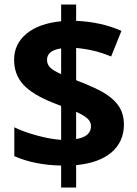

<svg xmlns="http://www.w3.org/2000/svg" viewBox="-20 -779 611 857"><path d="M533.2 -223.1C533.2 -252 526.9 -276.9 514.6 -298.3C502 -319.8 482.4 -339.4 455.6 -357.4C428.7 -375.5 383.3 -396.5 319.8 -420.9V-564.9C373 -560.5 425.3 -547.9 476.1 -526.9L522 -641.1C461.9 -668 394.5 -682.6 319.8 -686V-758.8H252.9V-684.1C187 -677.7 135.3 -659.2 98.6 -628.9C61.5 -598.1 43 -559.6 43 -512.2C43 -468.3 56.6 -431.6 83.5 -401.9C110.4 -372.1 155.8 -344.2 220.2 -318.8L252.9 -306.2V-154.8C221.7 -156.7 186 -163.1 146.5 -173.8C106.4 -184.6 72.3 -196.8 43.9 -210.9V-82C104 -55.7 173.3 -41.5 252.9 -40V58.1H319.8V-42C454.6 -54.2 533.2 -119.6 533.2 -223.1ZM386.2 -215.8C386.2 -185.1 364.3 -165.5 319.8 -158.2V-279.8C364.3 -259.8 386.2 -243.2 386.2 -215.8ZM189.9 -512.2C189.9 -540 210.9 -556.6 252.9 -563V-448.2C208.5 -467.8 189.9 -483.4 189.9 -512.2Z"/></svg>

Font: Samim
Style: Bold
Weight: 700
Foundry: DejaVu fonts team - Redesigned by Saber Rastikerdar
Version: Version 4.0.5